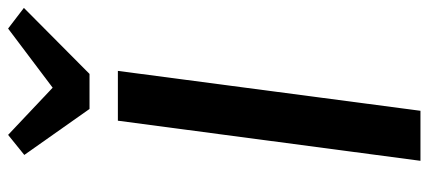

<svg xmlns="http://www.w3.org/2000/svg" viewBox="-312 -746 1058 474"><g transform="rotate(-90 217.0 -509.0)"><path d="M57 0 156 -747H279L180.5 0ZM185 -817 71.5 -978 121 -1018 237.5 -908 383.5 -1018 434.5 -979 271.5 -817Z"/></g></svg>

Font: Merriweather Sans Medium
Style: Italic
Weight: 500
Italic angle: -7.5°
Designer: Eben Sorkin
Foundry: Eben Sorkin
Version: Version 2.001